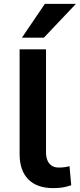

<svg xmlns="http://www.w3.org/2000/svg" viewBox="-20 -959 411 989"><path d="M254 10Q170 10 125.5 -35.5Q81 -81 81 -165V-705H217V-176Q217 -150 224.5 -132.5Q232 -115 246.5 -105.5Q261 -96 282 -96Q297 -96 310 -97.5Q323 -99 338 -103L347 -5Q324 3 303 6.5Q282 10 254 10ZM93 -765 211 -939H371L206 -765Z"/></svg>

Font: Nunito Sans 7pt
Style: Bold
Weight: 700
Designer: Vernon Adams
Foundry: Vernon Adams
Version: Version 3.101;gftools[0.9.27]